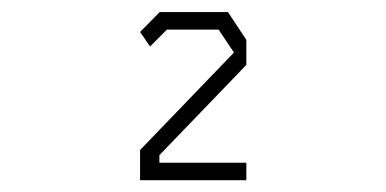

<svg xmlns="http://www.w3.org/2000/svg" viewBox="-20 -716 640 318"><path d="M244.5 -696 212 -663 228.5 -639 256.5 -667H342L367.5 -629L212 -467.5V-417.5H388V-446.5H244V-459L388 -608.5V-650L357.5 -696Z"/></svg>

Font: Kode Mono
Style: Regular
Weight: 400
Monospace: yes
Designer: Isa Ozler
Foundry: Kadena LLC
Version: Version 1.000;gftools[0.9.28]